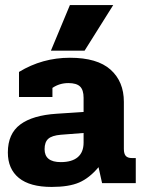

<svg xmlns="http://www.w3.org/2000/svg" viewBox="-20 -723 567 758"><path d="M256 -703H427L314 -523H181ZM11 -121Q11 -195 60 -231.5Q109 -268 204 -274L310 -281V-337Q310 -368 296 -381.5Q282 -395 250 -395Q215 -395 187 -376V-340H55V-439Q147 -495 256 -495Q364 -495 416.5 -448Q469 -401 469 -321V-135Q469 -116 476.5 -107.5Q484 -99 501 -99H516V0H383L369 -63Q333 -20 292.5 -2.5Q252 15 184 15Q98 15 54.5 -20.5Q11 -56 11 -121ZM310 -160V-198L220 -191Q185 -188 170.5 -175Q156 -162 156 -134Q156 -83 220 -83Q264 -83 287 -102.5Q310 -122 310 -160Z"/></svg>

Font: Pridi SemiBold
Style: Regular
Weight: 600
Designer: Katatrad Team
Foundry: CadsonDemak
Version: Version 1.001